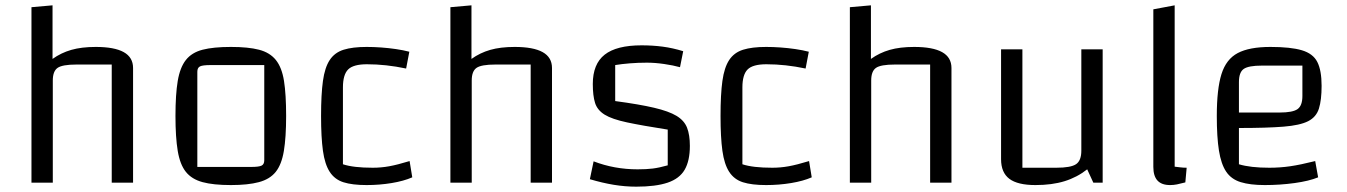

<svg xmlns="http://www.w3.org/2000/svg" viewBox="-20 -685 5052 720"><path d="M98 0V-658L177 -665V-464Q209 -487 247.5 -498Q286 -509 339 -509Q409 -509 444 -489.5Q479 -470 479 -430V0H399V-443H267Q214 -443 196 -430.5Q178 -418 178 -383V0Z M846 9Q780 9 739.5 -2Q699 -13 677 -40.5Q655 -68 646.5 -119Q638 -170 638 -250Q638 -331 646.5 -381.5Q655 -432 677 -460Q699 -488 739.5 -498.5Q780 -509 846 -509Q911 -509 951.5 -498.5Q992 -488 1014.5 -460Q1037 -432 1045 -381.5Q1053 -331 1053 -250Q1053 -170 1044.5 -119Q1036 -68 1014 -40.5Q992 -13 951 -2Q910 9 846 9ZM720 -59H922Q951 -59 961 -64Q971 -69 971 -84V-441H770Q740 -441 730 -436Q720 -431 720 -416Z M1355 9Q1301 9 1268 -1.5Q1235 -12 1216.5 -40.5Q1198 -69 1191 -119.5Q1184 -170 1184 -250Q1184 -331 1191 -381.5Q1198 -432 1216.5 -460Q1235 -488 1268.5 -498.5Q1302 -509 1355 -509Q1381 -509 1409 -507Q1437 -505 1464.5 -501Q1492 -497 1515 -491L1503 -428Q1465 -436 1428.5 -440Q1392 -444 1356 -444Q1305 -444 1285.5 -424.5Q1266 -405 1266 -357V-69Q1305 -56 1378 -56Q1409 -56 1439.5 -61.5Q1470 -67 1516 -81L1526 -20Q1494 -6 1448.5 1.5Q1403 9 1355 9Z M1669 0V-658L1748 -665V-464Q1780 -487 1818.5 -498Q1857 -509 1910 -509Q1980 -509 2015 -489.5Q2050 -470 2050 -430V0H1970V-443H1838Q1785 -443 1767 -430.5Q1749 -418 1749 -383V0Z M2203 -370Q2203 -445 2247.5 -480Q2292 -515 2386 -515Q2428 -515 2465.5 -510Q2503 -505 2542 -493L2530 -433Q2505 -440 2470.5 -445Q2436 -450 2406 -450Q2373 -450 2342 -447.5Q2311 -445 2287 -441V-306Q2377 -294 2432.5 -281Q2488 -268 2517 -250.5Q2546 -233 2556.5 -206Q2567 -179 2567 -138Q2567 -82 2547.5 -48.5Q2528 -15 2483.5 0Q2439 15 2366 15Q2324 15 2281.5 8Q2239 1 2192 -13L2206 -80Q2284 -50 2371 -50Q2404 -50 2428 -53Q2452 -56 2484 -65V-199Q2388 -214 2331.5 -226Q2275 -238 2247.5 -255Q2220 -272 2211.5 -299Q2203 -326 2203 -370Z M2853 9Q2799 9 2766 -1.5Q2733 -12 2714.5 -40.5Q2696 -69 2689 -119.5Q2682 -170 2682 -250Q2682 -331 2689 -381.5Q2696 -432 2714.5 -460Q2733 -488 2766.5 -498.5Q2800 -509 2853 -509Q2879 -509 2907 -507Q2935 -505 2962.5 -501Q2990 -497 3013 -491L3001 -428Q2963 -436 2926.5 -440Q2890 -444 2854 -444Q2803 -444 2783.5 -424.5Q2764 -405 2764 -357V-69Q2803 -56 2876 -56Q2907 -56 2937.5 -61.5Q2968 -67 3014 -81L3024 -20Q2992 -6 2946.5 1.5Q2901 9 2853 9Z M3167 0V-658L3246 -665V-464Q3278 -487 3316.5 -498Q3355 -509 3408 -509Q3478 -509 3513 -489.5Q3548 -470 3548 -430V0H3468V-443H3336Q3283 -443 3265 -430.5Q3247 -418 3247 -383V0Z M4115 -500V0H4080L4057 -50Q4019 -20 3972 -5.5Q3925 9 3863 9Q3796 9 3765 -14.5Q3734 -38 3734 -88V-500H3814V-56H3941Q3996 -56 4015.5 -69.5Q4035 -83 4035 -120V-500Z M4385 -60Q4393 -59 4405.5 -57.5Q4418 -56 4430 -56L4425 -1Q4406 4 4393.5 6.5Q4381 9 4368 9Q4336 9 4320.5 -8Q4305 -25 4305 -59V-650L4385 -665Z M4723 9Q4668 9 4632.5 -2Q4597 -13 4578 -41.5Q4559 -70 4551 -120.5Q4543 -171 4543 -250Q4543 -351 4560.5 -407Q4578 -463 4621.5 -486Q4665 -509 4744 -509Q4820 -509 4862 -496.5Q4904 -484 4920 -452.5Q4936 -421 4936 -363Q4936 -310 4926 -278Q4916 -246 4885.5 -230.5Q4855 -215 4793 -210Q4731 -205 4626 -205H4596V-263H4778Q4828 -263 4846 -276Q4864 -289 4864 -325V-439H4712Q4662 -439 4644 -426.5Q4626 -414 4626 -377V-69Q4669 -56 4740 -56Q4780 -56 4818 -61.5Q4856 -67 4912 -81L4923 -20Q4889 -6 4834.5 1.5Q4780 9 4723 9Z"/></svg>

Font: Changa ExtraLight Light
Style: Regular
Weight: 300
Version: Version 3.002; ttfautohint (v1.8.2)